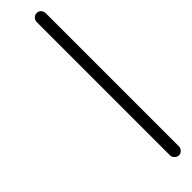

<svg xmlns="http://www.w3.org/2000/svg" viewBox="-343 -806 955 955"><g transform="rotate(-45 134.5 -328.5)"><path d="M218 172C226.7 172 234 168.7 240 162C246 156 249 148.7 249 140V-797C249 -805.7 246 -813.3 240 -820C234 -826 226.7 -829 218 -829C209.3 -829 202 -826 196 -820C189.3 -813.3 186 -805.7 186 -797V140C186 148.7 189.3 156 196 162C202 168.7 209.3 172 218 172Z"/></g></svg>

Font: naYanakamik
Style: Regular
Weight: 500
Designer: Nagarjuna G.,Vikas B.,Ruchir J.,Tushar G.,Vinay J.
Foundry: gnowledge lab
Version: 1.1